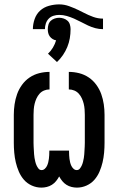

<svg xmlns="http://www.w3.org/2000/svg" viewBox="-20 -848 540 876"><path d="M169 8Q146 8 125 -1.5Q104 -11 89.5 -27.5Q75 -44 66 -65Q57 -86 52 -107.5Q47 -129 45 -151.5Q43 -174 43 -196V-324Q43 -348 46.5 -372Q50 -396 58 -418.5Q66 -441 80.5 -461Q95 -481 115 -494.5Q135 -508 158.5 -514Q182 -520 206 -520V-440Q193 -440 181 -435Q169 -430 160.5 -420.5Q152 -411 146.5 -399Q141 -387 138 -374.5Q135 -362 134 -349Q133 -336 133 -324V-196Q133 -188 133.5 -179Q134 -170 134.5 -161.5Q135 -153 135.5 -144.5Q136 -136 137.5 -127.5Q139 -119 141 -110.5Q143 -102 146.5 -94Q150 -86 155.5 -79Q161 -72 170 -72Q178 -72 184.5 -78Q191 -84 194.5 -91.5Q198 -99 200 -107Q202 -115 203 -123Q204 -131 204.5 -139.5Q205 -148 205 -156V-161H295V-156Q295 -148 295.5 -139.5Q296 -131 297 -123Q298 -115 300 -107Q302 -99 305.5 -91.5Q309 -84 315.5 -78Q322 -72 330 -72Q339 -72 344.5 -79Q350 -86 353.5 -94Q357 -102 359 -110.5Q361 -119 362.5 -127.5Q364 -136 364.5 -144.5Q365 -153 365.5 -161.5Q366 -170 366.5 -179Q367 -188 367 -196V-324Q367 -336 366 -349Q365 -362 362 -374.5Q359 -387 353.5 -399Q348 -411 339.5 -420.5Q331 -430 319 -435Q307 -440 294 -440V-520Q318 -520 341.5 -514Q365 -508 385 -494.5Q405 -481 419.5 -461Q434 -441 442 -418.5Q450 -396 453.5 -372Q457 -348 457 -324V-196Q457 -174 455 -151.5Q453 -129 448 -107.5Q443 -86 434 -65Q425 -44 410.5 -27.5Q396 -11 375 -1.5Q354 8 331 8Q319 8 306.5 5Q294 2 283 -5Q272 -12 264 -22Q256 -32 250 -43Q244 -32 236 -22Q228 -12 217 -5Q206 2 193.5 5Q181 8 169 8ZM130 -715Q130 -738 138 -761Q146 -784 163 -799.5Q180 -815 203.5 -821.5Q227 -828 250 -828Q273 -828 295 -820Q317 -812 338 -802L362 -790Q383 -779 405 -771Q427 -763 450 -763V-715Q432 -715 415 -719.5Q398 -724 382 -731.5Q366 -739 350 -747.5Q334 -756 318 -763Q302 -770 285 -775Q268 -780 250 -780Q237 -780 224 -776Q211 -772 202 -762.5Q193 -753 189 -740.5Q185 -728 185 -715ZM240 -565 199 -603Q212 -615 221.5 -631Q231 -647 236 -664Q228 -665 220 -670Q212 -675 207 -682Q202 -689 200 -697.5Q198 -706 198 -715Q198 -725 201 -735.5Q204 -746 211.5 -753Q219 -760 229.5 -763.5Q240 -767 250 -767Q260 -767 270.5 -763.5Q281 -760 288.5 -753Q296 -746 299 -735.5Q302 -725 302 -715Q302 -694 298.5 -673.5Q295 -653 287 -633.5Q279 -614 267 -596.5Q255 -579 240 -565Z"/></svg>

Font: Iosevka Term Medium
Style: Regular
Weight: 500
Monospace: yes
Designer: Belleve Invis
Foundry: Belleve Invis
Version: Version 26.3.1